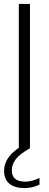

<svg xmlns="http://www.w3.org/2000/svg" viewBox="-20 -760 250 984"><path d="M76.5 0V-740H133.5V0ZM107 204Q55.5 204 28.2 181.5Q1 159 1 116.5Q1 76 27.5 41.8Q54 7.5 113.5 -26L133.5 0Q80.5 29.5 60.5 56.5Q40.5 83.5 40.5 113Q40.5 171 109.5 171Q125 171 142.5 166.8Q160 162.5 182.5 152V186Q145 204 107 204Z"/></svg>

Font: Encode Sans Cnd Lt
Style: Regular
Weight: 300
Width: 3
Designer: Multiple Designers
Foundry: Impallari Type
Version: Version 3.002; ttfautohint (v1.8.3) -l 8 -r 50 -G 200 -x 14 